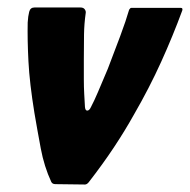

<svg xmlns="http://www.w3.org/2000/svg" viewBox="-20 -492 508 513"><path d="M128 0Q120 0 117 -6Q98 -47 89 -95Q80 -143 72 -190Q59 -270 56 -328Q53 -386 54 -432Q55 -449 58 -460.5Q61 -472 72 -472H195Q203 -472 206.5 -467Q210 -462 209 -457Q205 -429 204.5 -400.5Q204 -372 204 -332Q204 -302 204 -280.5Q204 -259 205 -241.5Q206 -224 207 -206Q208 -196 213.5 -196.5Q219 -197 223 -206Q232 -223 241.5 -245.5Q251 -268 268 -308Q285 -352 301 -395Q317 -438 325 -466Q328 -471 331 -471H463Q469 -471 467 -464Q442 -396 410.5 -326.5Q379 -257 338 -186Q314 -143 284.5 -98.5Q255 -54 217 -5Q212 1 207 1Z"/></svg>

Font: Glory ExtraBold
Style: Italic
Weight: 800
Italic angle: -12°
Version: Version 1.011